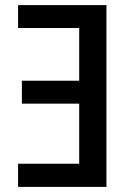

<svg xmlns="http://www.w3.org/2000/svg" viewBox="-20 -734 518 754"><path d="M398 -714V0H51V-91H291V-327H66V-417H291V-624H51V-714Z"/></svg>

Font: Noto Sans Display SemiCondensed Medium
Style: Regular
Weight: 500
Width: 4
Designer: Monotype Design Team
Foundry: Monotype Imaging Inc.
Version: Version 2.003